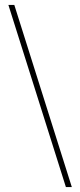

<svg xmlns="http://www.w3.org/2000/svg" viewBox="-20 -743 325 778"><path d="M271 15H247L14 -723H38Z"/></svg>

Font: Kalnia Thin Medium
Style: Regular
Weight: 500
Version: Version 1.105